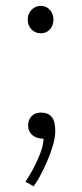

<svg xmlns="http://www.w3.org/2000/svg" viewBox="-20 -480 286 672"><path d="M123 -363.5Q103.5 -363.5 90.2 -377Q77 -390.5 77 -411.5Q77 -431.5 90.2 -445.5Q103.5 -459.5 123 -459.5Q142 -459.5 154.5 -445.5Q167 -431.5 167 -411.5Q167 -390.5 154.5 -377Q142 -363.5 123 -363.5ZM97.5 172 69 156Q80 140.5 94.8 113.5Q109.5 86.5 120.8 57Q132 27.5 132.5 5.5Q108 5.5 93.2 -7.2Q78.5 -20 78.5 -40Q78.5 -61.5 90.8 -73.8Q103 -86 123.5 -86Q147.5 -86 160.5 -71.2Q173.5 -56.5 173.5 -22Q173.5 1 164.8 30.5Q156 60 143.2 88.8Q130.5 117.5 118 140Q105.5 162.5 97.5 172Z"/></svg>

Font: Junction Light
Style: Regular
Weight: 300
Designer: Caroline Hadilaksono
Foundry: Caroline Hadilaksono, Tyler Finck, The League of Moveable Type
Version: Version 2.000; ttfautohint (v1.8.3)